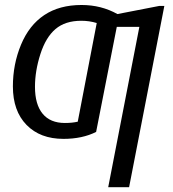

<svg xmlns="http://www.w3.org/2000/svg" viewBox="-20 -558 707 785"><path d="M239.7 9.8Q144 9.8 88.4 -47.4Q32.7 -104.5 32.7 -204.6Q32.7 -295.4 65.9 -375.2Q99.1 -455.1 160.9 -496.3Q222.7 -537.6 313.5 -537.6Q394 -537.6 460 -500.5L630.9 -533.7H651.9L507.8 207.5H422.4L549.8 -448.2H457.5L373 -18.6Q316.4 9.8 239.7 9.8ZM375.5 -463.9Q345.2 -473.1 312.5 -473.1Q246.6 -473.1 206.8 -439.2Q167 -405.3 145 -336.4Q123 -267.6 123 -203.1Q123 -130.9 154.3 -93Q185.5 -55.2 245.1 -55.2Q275.4 -55.2 297.9 -60.5Z"/></svg>

Font: Liberation Sans
Style: Italic
Weight: 400
Italic angle: -12°
Designer: Steve Matteson
Foundry: Ascender Corporation
Version: Version 2.1.5